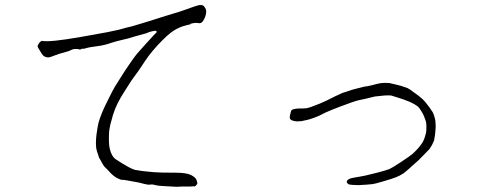

<svg xmlns="http://www.w3.org/2000/svg" viewBox="-20 -721 1980 756"><path d="M553 -547Q558 -553 585 -582Q595 -592 596 -593Q598 -598 595 -599Q590 -601 580 -598Q568 -596 556 -590Q490 -572 486 -570Q430 -557 417 -552Q393 -543 362 -539Q330 -535 321 -532Q313 -529 308 -529Q302 -530 298 -527Q296 -525 294 -526Q290 -528 281 -528Q270 -529 260 -524Q252 -520 245 -518Q207 -508 199 -504Q175 -494 168 -495Q152 -496 144 -510Q126 -538 128 -540Q132 -549 136 -554Q143 -561 146 -560Q177 -554 301 -576L401 -594Q432 -600 448 -604Q471 -611 502 -618Q506 -619 568 -638Q613 -652 631 -658L687 -675Q706 -681 713 -684Q754 -699 764 -701Q774 -702 778 -700Q783 -698 787.5 -690.5Q792 -683 792 -678Q792 -661 784 -646Q775 -627 761.5 -630Q748 -633 726 -626H727Q727 -626 726 -626Q733 -626 733 -626Q714 -622 698 -617Q673 -608 652 -592Q636 -579 621 -564Q577 -520 552 -482Q527 -443 499 -406Q493 -397 472 -364Q438 -312 425 -269Q419 -249 414 -229Q409 -207 409 -187Q408 -153 412 -136Q419 -105 437 -93Q494 -56 512 -52Q537 -47 586 -43Q611 -41 672 -41Q713 -41 732 -32Q751 -22 754 -12Q758 1 757 3Q749 13 747 13Q738 12 735 13Q733 14 715 13.5Q697 13 686 14Q675 15 666 14Q657 13 630 12Q604 11 592 8Q580 4 571 6Q563 7 547 3Q530 -2 517 -4Q505 -6 484 -10Q463 -14 458 -13Q455 -13 439 -21Q422 -31 407 -49Q405 -51 395 -61Q388 -67 381 -81Q373 -96 370 -100L367 -110Q361 -125 359 -137Q356 -158 360 -192Q365 -227 368 -238Q377 -271 401 -319Q424 -366 432 -379Q443 -397 454 -414Q474 -446 488 -466Q512 -501 520 -510Q536 -528 553 -547Z M1671 -298Q1682 -282 1684 -279Q1689 -269 1692 -256Q1695 -247 1695 -234Q1696 -224 1695 -213Q1695 -207 1693 -191Q1690 -170 1689 -167Q1681 -148 1671 -134Q1663 -125 1630 -92Q1624 -87 1591 -57Q1574 -42 1571 -40Q1553 -28 1539 -23Q1527 -18 1486 -6Q1456 3 1446 4Q1430 6 1392 8Q1379 8 1368 7Q1354 6 1352 4Q1343 -2 1346 -8Q1349 -15 1362 -19Q1364 -20 1394 -25Q1410 -28 1420 -30Q1451 -37 1465 -41Q1503 -51 1513.5 -55.5Q1524 -60 1559.5 -83.5Q1595 -107 1603 -114Q1627 -135 1643 -159Q1651 -172 1657 -196Q1659 -202 1659 -221Q1659 -235 1657 -243Q1655 -250 1650 -262Q1646 -272 1641 -280Q1632 -295 1627 -300Q1623 -304 1611 -311Q1599 -318 1588 -322Q1574 -328 1552 -335Q1524 -344 1520 -345Q1511 -346 1494 -345Q1473 -343 1456 -341Q1451 -340 1419 -332Q1380 -324 1380 -323Q1372 -321 1316 -300Q1287 -289 1264 -279Q1257 -276 1236 -265Q1230 -262 1216 -257Q1199 -251 1190 -249Q1178 -246 1167 -244Q1156 -243 1149 -243Q1136 -244 1130 -247Q1121 -251 1121 -257Q1120 -262 1125 -280Q1127 -287 1129 -288Q1133 -291 1141 -292Q1144 -293 1158 -294Q1167 -294 1174 -294Q1184 -295 1188 -295Q1205 -299 1218 -305Q1236 -311 1266 -325Q1273 -329 1300 -342Q1323 -353 1328 -355Q1329 -355 1347 -361Q1357 -364 1368 -368Q1386 -373 1391 -374Q1391 -374 1415 -380Q1426 -381 1440.5 -384.5Q1455 -388 1466 -391Q1479 -394 1488.5 -394.5Q1498 -395 1513 -394Q1520 -393 1535 -389Q1549 -386 1559 -383Q1581 -376 1585 -374Q1595 -369 1610 -357Q1614 -354 1628 -344Q1641 -335 1654 -320Q1657 -317 1671 -298Z"/></svg>

Font: ToneOZ-Pinyin-Tsuipita-TC
Style: Regular
Weight: 400
Designer: ÂÆ£ÂøóÂáåJeffrey Xuan(jeffreyx@gmail.com, ToneOZ.com) ÈòøÂù§(cjkFonts)
Foundry: ToneOZ
Version: Version 0.24071